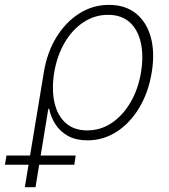

<svg xmlns="http://www.w3.org/2000/svg" viewBox="-96 -567 698 791"><path d="M6.3 204.1 84.5 -268.6Q97.7 -350.6 136 -413.1Q174.3 -475.6 230.2 -511.2Q286.1 -546.9 353 -546.9Q419.9 -546.9 463.9 -511.7Q507.8 -476.6 525.1 -414.1Q542.5 -351.6 529.3 -270Q516.1 -187.5 478.3 -124Q440.4 -60.5 385.3 -24.7Q330.1 11.2 264.2 11.2Q218.3 11.2 185.5 -6.3Q152.8 -23.9 133.3 -53.5Q113.8 -83 106.4 -118.7H103L50.3 204.1ZM263.7 -29.8Q318.8 -29.8 364.7 -60.8Q410.6 -91.8 442.1 -146Q473.6 -200.2 484.9 -269Q496.1 -337.4 484.1 -391.1Q472.2 -444.8 438.2 -475.3Q404.3 -505.9 349.1 -505.9Q293.9 -505.9 247.8 -475.3Q201.7 -444.8 170.4 -391.4Q139.2 -337.9 127.4 -269Q116.2 -199.7 128.2 -145.5Q140.1 -91.3 174.3 -60.5Q208.5 -29.8 263.7 -29.8ZM-75.7 111.8 -69.3 73.7H215.8L210 111.8Z"/></svg>

Font: Inter 18pt ExtraLight
Style: Italic
Weight: 250
Italic angle: -9.3988°
Designer: Rasmus Andersson
Foundry: rsms
Version: Version 4.001;git-66647c0bb